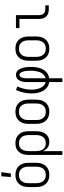

<svg xmlns="http://www.w3.org/2000/svg" viewBox="996 -1788 1007 3040"><g transform="rotate(-90 1500.0 -268.5)"><path d="M217 -600 228 -752H294L272 -600ZM250 8Q223 8 196.5 2.5Q170 -3 147 -16.5Q124 -30 106 -50.5Q88 -71 77.5 -95.5Q67 -120 62.5 -146.5Q58 -173 58 -200V-320Q58 -347 62.5 -373.5Q67 -400 77.5 -424.5Q88 -449 106 -469.5Q124 -490 147 -503.5Q170 -517 196.5 -522.5Q223 -528 250 -528Q277 -528 303.5 -522.5Q330 -517 353 -503.5Q376 -490 394 -469.5Q412 -449 422.5 -424.5Q433 -400 437.5 -373.5Q442 -347 442 -320V-200Q442 -173 437.5 -146.5Q433 -120 422.5 -95.5Q412 -71 394 -50.5Q376 -30 353 -16.5Q330 -3 303.5 2.5Q277 8 250 8ZM250 -47Q269 -47 288 -51.5Q307 -56 323 -66.5Q339 -77 350.5 -92.5Q362 -108 369 -125.5Q376 -143 378.5 -162Q381 -181 381 -200V-320Q381 -339 378.5 -358Q376 -377 369 -394.5Q362 -412 350.5 -427.5Q339 -443 323 -453.5Q307 -464 288 -468.5Q269 -473 250 -473Q231 -473 212 -468.5Q193 -464 177 -453.5Q161 -443 149.5 -427.5Q138 -412 131 -394.5Q124 -377 121.5 -358Q119 -339 119 -320V-200Q119 -181 121.5 -162Q124 -143 131 -125.5Q138 -108 149.5 -92.5Q161 -77 177 -66.5Q193 -56 212 -51.5Q231 -47 250 -47Z M566 215V-320Q566 -346 570 -372.5Q574 -399 584 -423.5Q594 -448 610.5 -468.5Q627 -489 649.5 -503Q672 -517 698 -522.5Q724 -528 751 -528Q778 -528 804.5 -522.5Q831 -517 854 -503.5Q877 -490 894.5 -469.5Q912 -449 923 -424.5Q934 -400 938 -373.5Q942 -347 942 -320V-200Q942 -175 938.5 -149.5Q935 -124 926.5 -100.5Q918 -77 903.5 -56Q889 -35 868.5 -20Q848 -5 823.5 1.5Q799 8 773 8Q749 8 725.5 2Q702 -4 682.5 -18.5Q663 -33 649 -53Q635 -73 627 -96V215ZM751 -47Q770 -47 788.5 -51.5Q807 -56 823 -66.5Q839 -77 850.5 -92.5Q862 -108 869 -125.5Q876 -143 878.5 -162Q881 -181 881 -200V-320Q881 -339 878.5 -358Q876 -377 869 -394.5Q862 -412 850.5 -427.5Q839 -443 823 -453.5Q807 -464 788.5 -468.5Q770 -473 751 -473Q732 -473 714 -468.5Q696 -464 680.5 -453Q665 -442 654.5 -426.5Q644 -411 638 -393.5Q632 -376 629.5 -357.5Q627 -339 627 -320V-200Q627 -181 629.5 -162.5Q632 -144 638 -126.5Q644 -109 654.5 -93.5Q665 -78 680.5 -67Q696 -56 714 -51.5Q732 -47 751 -47Z M1250 8Q1223 8 1196.5 2.5Q1170 -3 1147 -16.5Q1124 -30 1106 -50.5Q1088 -71 1077.5 -95.5Q1067 -120 1062.5 -146.5Q1058 -173 1058 -200V-320Q1058 -347 1062.5 -373.5Q1067 -400 1077.5 -424.5Q1088 -449 1106 -469.5Q1124 -490 1147 -503.5Q1170 -517 1196.5 -522.5Q1223 -528 1250 -528Q1277 -528 1303.5 -522.5Q1330 -517 1353 -503.5Q1376 -490 1394 -469.5Q1412 -449 1422.5 -424.5Q1433 -400 1437.5 -373.5Q1442 -347 1442 -320V-200Q1442 -173 1437.5 -146.5Q1433 -120 1422.5 -95.5Q1412 -71 1394 -50.5Q1376 -30 1353 -16.5Q1330 -3 1303.5 2.5Q1277 8 1250 8ZM1250 -47Q1269 -47 1288 -51.5Q1307 -56 1323 -66.5Q1339 -77 1350.5 -92.5Q1362 -108 1369 -125.5Q1376 -143 1378.5 -162Q1381 -181 1381 -200V-320Q1381 -339 1378.5 -358Q1376 -377 1369 -394.5Q1362 -412 1350.5 -427.5Q1339 -443 1323 -453.5Q1307 -464 1288 -468.5Q1269 -473 1250 -473Q1231 -473 1212 -468.5Q1193 -464 1177 -453.5Q1161 -443 1149.5 -427.5Q1138 -412 1131 -394.5Q1124 -377 1121.5 -358Q1119 -339 1119 -320V-200Q1119 -181 1121.5 -162Q1124 -143 1131 -125.5Q1138 -108 1149.5 -92.5Q1161 -77 1177 -66.5Q1193 -56 1212 -51.5Q1231 -47 1250 -47Z M1720 215V6Q1689 2 1661.5 -11.5Q1634 -25 1613 -47Q1592 -69 1578 -96.5Q1564 -124 1555.5 -153Q1547 -182 1543.5 -212.5Q1540 -243 1540 -273Q1540 -337 1554 -399.5Q1568 -462 1595 -520L1650 -497Q1626 -445 1613 -388.5Q1600 -332 1600 -274Q1600 -251 1602.5 -228.5Q1605 -206 1610 -183.5Q1615 -161 1624 -140Q1633 -119 1646 -100.5Q1659 -82 1678 -68.5Q1697 -55 1720 -50V-343Q1720 -363 1721.5 -382.5Q1723 -402 1728 -421Q1733 -440 1741.5 -458.5Q1750 -477 1763.5 -491Q1777 -505 1795.5 -512.5Q1814 -520 1834 -520Q1852 -520 1869.5 -513.5Q1887 -507 1900.5 -494.5Q1914 -482 1923 -466Q1932 -450 1938.5 -433Q1945 -416 1949 -398Q1953 -380 1955.5 -362Q1958 -344 1959 -325.5Q1960 -307 1960 -289Q1960 -257 1957.5 -225.5Q1955 -194 1947 -163.5Q1939 -133 1925.5 -104Q1912 -75 1890.5 -51Q1869 -27 1840.5 -12.5Q1812 2 1780 6V215ZM1780 -50Q1804 -56 1823.5 -70.5Q1843 -85 1857 -105Q1871 -125 1879 -148Q1887 -171 1891.5 -194.5Q1896 -218 1898 -242Q1900 -266 1900 -290Q1900 -303 1899.5 -315.5Q1899 -328 1898 -340.5Q1897 -353 1895 -365.5Q1893 -378 1890.5 -390.5Q1888 -403 1884 -415Q1880 -427 1873.5 -438Q1867 -449 1857 -457Q1847 -465 1834 -465Q1822 -465 1812 -457Q1802 -449 1796.5 -438Q1791 -427 1788 -415.5Q1785 -404 1783.5 -392Q1782 -380 1781 -367.5Q1780 -355 1780 -343Z M2250 8Q2223 8 2196.5 2.5Q2170 -3 2147 -16.5Q2124 -30 2106 -50.5Q2088 -71 2077.5 -95.5Q2067 -120 2062.5 -146.5Q2058 -173 2058 -200V-320Q2058 -347 2062.5 -373.5Q2067 -400 2077.5 -424.5Q2088 -449 2106 -469.5Q2124 -490 2147 -503.5Q2170 -517 2196.5 -522.5Q2223 -528 2250 -528Q2277 -528 2303.5 -522.5Q2330 -517 2353 -503.5Q2376 -490 2394 -469.5Q2412 -449 2422.5 -424.5Q2433 -400 2437.5 -373.5Q2442 -347 2442 -320V-200Q2442 -173 2437.5 -146.5Q2433 -120 2422.5 -95.5Q2412 -71 2394 -50.5Q2376 -30 2353 -16.5Q2330 -3 2303.5 2.5Q2277 8 2250 8ZM2250 -47Q2269 -47 2288 -51.5Q2307 -56 2323 -66.5Q2339 -77 2350.5 -92.5Q2362 -108 2369 -125.5Q2376 -143 2378.5 -162Q2381 -181 2381 -200V-320Q2381 -339 2378.5 -358Q2376 -377 2369 -394.5Q2362 -412 2350.5 -427.5Q2339 -443 2323 -453.5Q2307 -464 2288 -468.5Q2269 -473 2250 -473Q2231 -473 2212 -468.5Q2193 -464 2177 -453.5Q2161 -443 2149.5 -427.5Q2138 -412 2131 -394.5Q2124 -377 2121.5 -358Q2119 -339 2119 -320V-200Q2119 -181 2121.5 -162Q2124 -143 2131 -125.5Q2138 -108 2149.5 -92.5Q2161 -77 2177 -66.5Q2193 -56 2212 -51.5Q2231 -47 2250 -47Z M2874 0Q2854 0 2833 -3.5Q2812 -7 2793.5 -16Q2775 -25 2760 -40Q2745 -55 2736 -74Q2727 -93 2723.5 -113.5Q2720 -134 2720 -155V-465H2575V-520H2780V-155Q2780 -135 2785.5 -116Q2791 -97 2804 -82.5Q2817 -68 2836 -61.5Q2855 -55 2874 -55H2934V0Z"/></g></svg>

Font: Iosevka SS18 Light
Style: Regular
Weight: 300
Monospace: yes
Designer: Belleve Invis
Foundry: Belleve Invis
Version: Version 25.1.1; ttfautohint (v1.8.4)